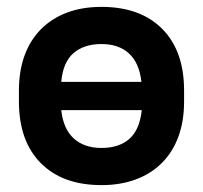

<svg xmlns="http://www.w3.org/2000/svg" viewBox="-20 -529 590 558"><path d="M275 9Q162 9 98.5 -55Q35 -119 35 -234V-266Q35 -323 51.5 -368Q68 -413 99.5 -444.5Q131 -476 175 -492.5Q219 -509 275 -509Q388 -509 451.5 -445Q515 -381 515 -266V-234Q515 -177 498.5 -132Q482 -87 450.5 -55.5Q419 -24 374.5 -7.5Q330 9 275 9ZM275 -401Q224 -401 193.5 -374.5Q163 -348 158 -291H391Q385 -346 355 -373.5Q325 -401 275 -401ZM275 -99Q326 -99 356 -125.5Q386 -152 392 -209H158Q164 -154 194.5 -126.5Q225 -99 275 -99Z"/></svg>

Font: Retni Sans
Style: Bold
Weight: 700
Designer: Vitaly Kuzmin
Foundry: ParaType Ltd.
Version: Version 1.00;March 2, 2019;FontCreator 11.5.0.2425 64-bit; t